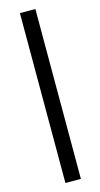

<svg xmlns="http://www.w3.org/2000/svg" viewBox="-130 -750 480 920"><g transform="rotate(-15 110.0 -289.5)"><path d="M73.2 131.8V-710.9H149.9V131.8Z"/></g></svg>

Font: Battambang
Style: Regular
Weight: 400
Designer: Danh Hong
Version: Version 8.002; ttfautohint (v1.8.3)